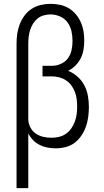

<svg xmlns="http://www.w3.org/2000/svg" viewBox="-20 -763 540 998"><path d="M66 215V-535Q66 -561 69.5 -586.5Q73 -612 82.5 -636.5Q92 -661 107.5 -682Q123 -703 144.5 -717Q166 -731 191.5 -737Q217 -743 243 -743Q267 -743 291.5 -738Q316 -733 337 -720.5Q358 -708 374 -689Q390 -670 400 -647.5Q410 -625 414 -600.5Q418 -576 418 -552Q418 -528 414 -504.5Q410 -481 399.5 -460Q389 -439 372 -422Q355 -405 334 -395Q361 -384 383 -364.5Q405 -345 418.5 -319Q432 -293 437 -264.5Q442 -236 442 -207Q442 -181 438.5 -155Q435 -129 426.5 -104.5Q418 -80 403 -58Q388 -36 367.5 -20.5Q347 -5 321 1.5Q295 8 269 8Q248 8 227 4Q206 0 186.5 -9.5Q167 -19 152 -34.5Q137 -50 127 -69V215ZM247 -47Q267 -47 286.5 -51.5Q306 -56 322.5 -67.5Q339 -79 350.5 -95.5Q362 -112 369 -131Q376 -150 378.5 -169.5Q381 -189 381 -209V-210Q381 -229 378.5 -248.5Q376 -268 369 -286Q362 -304 350.5 -319.5Q339 -335 323 -345.5Q307 -356 288 -361Q269 -366 250 -366H201V-421H250Q274 -421 296.5 -431Q319 -441 333 -460Q347 -479 352 -503Q357 -527 357 -550Q357 -576 351.5 -601Q346 -626 331 -646.5Q316 -667 292 -677.5Q268 -688 243 -688Q225 -688 207 -683Q189 -678 175 -666.5Q161 -655 151.5 -639.5Q142 -624 136.5 -606.5Q131 -589 129 -571Q127 -553 127 -535V-141Q128 -120 138 -100.5Q148 -81 165.5 -69Q183 -57 204 -52Q225 -47 247 -47Z"/></svg>

Font: Iosevka Curly Light
Style: Regular
Weight: 300
Monospace: yes
Designer: Belleve Invis
Foundry: Belleve Invis
Version: Version 22.1.2; ttfautohint (v1.8.4)